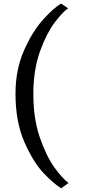

<svg xmlns="http://www.w3.org/2000/svg" viewBox="-20 -848 464 1053"><path d="M315.5 -828.5 353.5 -802Q323.5 -782.5 280 -724.8Q236.5 -667 201 -570.8Q165.5 -474.5 163 -350.5V-330Q163 -197.5 198.2 -94.8Q233.5 8 278.2 70Q323 132 356 155.5L315.5 184.5Q275 160.5 218.2 100.5Q161.5 40.5 113.2 -70.2Q65 -181 65 -334Q65 -466.5 112 -572.2Q159 -678 218 -742.5Q277 -807 315.5 -828.5Z"/></svg>

Font: Merriweather 12pt
Style: Regular
Weight: 400
Designer: Eben Sorkin
Foundry: Eben Sorkin
Version: Version 2.100